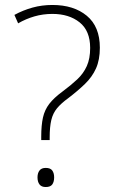

<svg xmlns="http://www.w3.org/2000/svg" viewBox="-20 -795 460 773"><path d="M191 -775Q277 -775 329.5 -731.5Q382 -688 382 -603Q382 -554 366.5 -519.5Q351 -485 322 -457Q293 -429 255 -400Q226 -379 209.5 -359Q193 -339 186.5 -311.5Q180 -284 180 -242V-231H146V-244Q146 -291 153 -322Q160 -353 178.5 -377Q197 -401 231 -426Q266 -452 291 -475.5Q316 -499 329.5 -529Q343 -559 343 -602Q343 -671 300.5 -705Q258 -739 191 -739Q153 -739 118.5 -729Q84 -719 53 -701L38 -735Q73 -754 111 -764.5Q149 -775 191 -775ZM164 -42Q147 -42 139 -52.5Q131 -63 131 -81Q131 -98 139 -108.5Q147 -119 164 -119Q183 -119 190.5 -108.5Q198 -98 198 -81Q198 -63 190.5 -52.5Q183 -42 164 -42Z"/></svg>

Font: Noto Sans Tamil UI ExtraLight
Style: Regular
Weight: 200
Designer: Jelle Bosma - Monotype Design Team
Foundry: Monotype Imaging Inc.
Version: Version 2.004; ttfautohint (v1.8.4.7-5d5b)